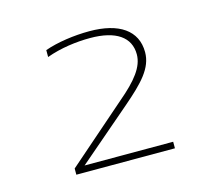

<svg xmlns="http://www.w3.org/2000/svg" viewBox="-65 -762 607 538"><g transform="rotate(-15 238.0 -492.5)"><path d="M381 -322H124L279 -455C336 -504 370 -539 370 -585C370 -648 320 -682 234 -682C190 -682 140 -675 104 -662V-642C145 -657 191 -663 231 -663C306 -663 346 -635 346 -585C346 -549 319 -515 268 -472L95 -321V-303H381Z"/></g></svg>

Font: LT Wave Thin
Style: Regular
Weight: 100
Designer: Daniel Lyons
Version: Version 2.5 (Glyphs App)